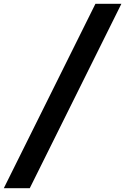

<svg xmlns="http://www.w3.org/2000/svg" viewBox="-28 -843 656 1006"><path d="M-8 143 472 -823H608L128 143Z"/></svg>

Font: Iosevka Slab XBdExObl
Style: Regular
Weight: 800
Width: 7
Italic angle: -9°
Monospace: yes
Designer: Belleve Invis
Foundry: Belleve Invis
Version: Version 11.1.0; ttfautohint (v1.8.3)